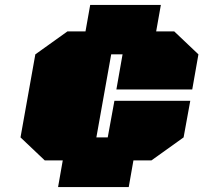

<svg xmlns="http://www.w3.org/2000/svg" viewBox="-20 -757 823 777"><path d="M215 0 234 -108H161L63 -201L123 -537L253 -630H326L345 -737H631L612 -630H685L783 -537L758 -395H451L476 -537H430L370 -201H416L443 -349H750L723 -201L593 -108H520L501 0Z"/></svg>

Font: Tomorrow Black
Style: Italic
Weight: 900
Italic angle: -10°
Designer: Tony de Marco, Monica Rizzolli
Foundry: Just in Type
Version: Version 2.002